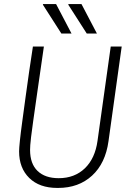

<svg xmlns="http://www.w3.org/2000/svg" viewBox="-20 -915 640 945"><path d="M262 10Q174 10 124 -39Q74 -88 74 -170Q74 -185 78 -223.5Q82 -262 89.5 -316.5Q97 -371 105.5 -434.5Q114 -498 123.5 -563Q133 -628 142 -686H196Q176 -549 163.5 -460.5Q151 -372 143.5 -320Q136 -268 133 -241Q130 -214 129 -201Q128 -188 128 -177Q128 -109 165 -73.5Q202 -38 269 -38Q347 -38 397.5 -86.5Q448 -135 460 -222L525 -686H579L514 -220Q499 -111 433 -50.5Q367 10 266 10ZM407 -750 316 -892 317 -895H381L457 -750ZM282 -750 191 -892 192 -895H256L332 -750Z"/></svg>

Font: Chivo Mono Medium Thin
Style: Italic
Weight: 250
Italic angle: -8.05°
Monospace: yes
Version: Version 1.008